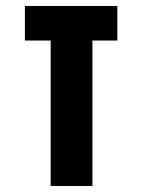

<svg xmlns="http://www.w3.org/2000/svg" viewBox="-20 -620 483 640"><path d="M148.9 -484.9H63V-600.1H371.1V-484.9H288.1V0H148.9Z"/></svg>

Font: Miedinger*
Style: Bold
Weight: 700
Version: Version 001.000